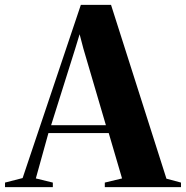

<svg xmlns="http://www.w3.org/2000/svg" viewBox="-78 -765 760 785"><path d="M14.5 -37 252.5 -745H376L602.5 -34.5L662 -18.5V0H350.5V-18.5L421 -35.5L366.5 -221H120L68.5 -35.5L138 -18.5V0H-57.5V-18.5ZM355 -253 263 -566 247.5 -625 229.5 -566 131 -253Z"/></svg>

Font: Merriweather 144pt
Style: Bold
Weight: 700
Version: Version 2.100